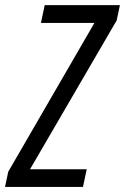

<svg xmlns="http://www.w3.org/2000/svg" viewBox="-70 -734 491 754"><path d="M388.2 -653.8 47.9 -69.3H270.5L255.9 0H-50.3L-37.6 -59.6L300.8 -644H90.8L105.5 -713.9H400.9Z"/></svg>

Font: Open Sans Hebrew Condensed
Style: Italic
Weight: 400
Width: 3
Italic angle: -12°
Foundry: Ascender Corporation, Yanek Iontef
Version: Version 2.001;PS 002.001;hotconv 1.0.70;makeotf.lib2.5.58329